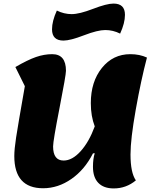

<svg xmlns="http://www.w3.org/2000/svg" viewBox="-20 -1028 862 1074"><path d="M335 -801Q271 -801 271 -864Q271 -910 298 -969Q338 -949 381 -949Q424 -949 500.5 -978.5Q577 -1008 615 -1008Q679 -1008 679 -945Q679 -899 652 -840Q612 -860 569 -860Q526 -860 449.5 -830.5Q373 -801 335 -801ZM616 26Q560 26 530 -5Q500 -36 500 -95Q500 -140 510 -171L500 -170Q454 -79 379.5 -27Q305 25 221 25Q60 25 60 -155Q60 -193 70 -258.5Q80 -324 119 -546L66 -653Q135 -693 181 -709Q227 -725 272 -725Q349 -725 349 -632Q349 -608 313 -424Q277 -240 277 -209Q277 -130 336 -130Q384 -130 431 -182Q478 -234 510 -321Q488 -378 488 -451Q488 -571 550 -648Q612 -725 709 -725Q761 -725 802 -706Q769 -581 739.5 -415.5Q710 -250 710 -164Q710 -62 740 -19Q686 26 616 26Z"/></svg>

Font: Lemonada
Style: Bold
Weight: 700
Designer: Mohamed Gaber (Arabic), Eduardo Tunni (Latin)
Foundry: Kief Type Foundry
Version: Version 4.004